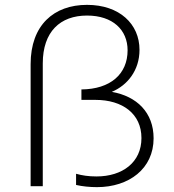

<svg xmlns="http://www.w3.org/2000/svg" viewBox="-20 -766 715 790"><path d="M379 4C511 4 612 -72 612 -197C612 -303 543 -370 440 -388C504 -415 554 -476 554 -561C554 -667 472 -746 338 -746C202 -746 106 -663 106 -502V0H156V-505C156 -636 228 -702 338 -702C444 -702 505 -643 505 -559C505 -461 434 -399 315 -398V-355H373C484 -355 562 -298 562 -198C562 -98 484 -40 377 -40C344 -40 318 -44 293 -51V-5C319 1 350 4 379 4Z"/></svg>

Font: Chess Sans Light
Style: Regular
Weight: 300
Designer: Wolf Bōese
Foundry: Wolf Bōese
Version: Version 7.223;Glyphs 3.3 (3306)